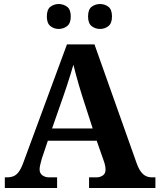

<svg xmlns="http://www.w3.org/2000/svg" viewBox="-20 -935 793 955"><path d="M4 0V-53H16Q34 -53 48 -59Q62 -65 73.5 -80.5Q85 -96 96 -126L313 -714H450L659 -125Q669 -97 680.5 -81.5Q692 -66 705.5 -59.5Q719 -53 735 -53H753V0H423V-53H462Q477 -53 491 -62Q505 -71 505 -92Q505 -100 503.5 -108Q502 -116 500 -123Q498 -130 496 -135L461 -235H218L189 -149Q187 -141 184 -131Q181 -121 179 -110.5Q177 -100 177 -92Q177 -73 191 -63Q205 -53 222 -53H264V0ZM239 -296H441L388 -460Q381 -483 373 -509.5Q365 -536 358 -563Q351 -590 345 -613Q339 -592 331 -566Q323 -540 314.5 -514Q306 -488 298 -465ZM478 -791Q454 -791 436 -805Q418 -819 418 -853Q418 -888 436 -901.5Q454 -915 478 -915Q501 -915 519 -901.5Q537 -888 537 -853Q537 -819 519 -805Q501 -791 478 -791ZM272 -791Q249 -791 231 -805Q213 -819 213 -853Q213 -888 231 -901.5Q249 -915 272 -915Q295 -915 313.5 -901.5Q332 -888 332 -853Q332 -819 313.5 -805Q295 -791 272 -791Z"/></svg>

Font: Noto Serif Tamil
Style: Bold
Weight: 700
Designer: Indian Type Foundry, Tom Grace, and the Monotype Design Team
Foundry: Monotype Imaging Inc.
Version: Version 2.003